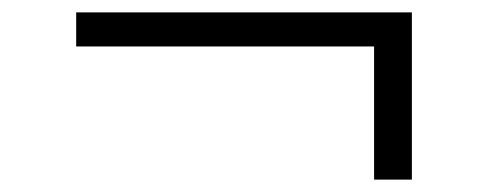

<svg xmlns="http://www.w3.org/2000/svg" viewBox="-20 -437 788 310"><path d="M584 -147V-362H103V-417H645V-147Z"/></svg>

Font: Nunito Sans 10pt Expanded Light
Style: Regular
Weight: 300
Width: 7
Designer: Vernon Adams
Foundry: Vernon Adams
Version: Version 3.101;gftools[0.9.27]